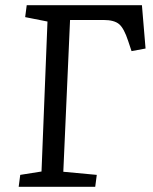

<svg xmlns="http://www.w3.org/2000/svg" viewBox="-20 -720 591 740"><path d="M52 0 58 -46 140 -59 163 -637 77 -654 83 -700H527L541 -533L487 -523L474 -562Q458 -611 439 -627Q420 -643 379 -643H250L224 -58L353 -46L347 0Z"/></svg>

Font: Literata 12pt
Style: Italic
Weight: 400
Italic angle: -2°
Designer: Latin by Veronika Burian and Jose Scaglione. Greek by Irene Vlachou. Cyrillic by Vera Evstafieva
Foundry: TypeTogether
Version: Version 3.002